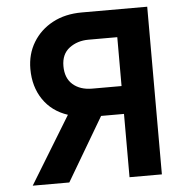

<svg xmlns="http://www.w3.org/2000/svg" viewBox="-51 -760 779 810"><g transform="rotate(-5 338.0 -355.0)"><path d="M55 0 229 -285Q162 -307 125 -361.5Q88 -416 88 -491Q88 -554 118 -603.5Q148 -653 201 -681.5Q254 -710 325 -710H602V0H465V-268H368L210 0ZM341 -386H465V-593H343Q296 -593 262 -567.5Q228 -542 228 -491Q228 -440 259 -413Q290 -386 341 -386Z"/></g></svg>

Font: Raleway
Style: Bold
Weight: 700
Designer: Matt McInerney, Pablo Impallari, Rodrigo Fuenzalida
Foundry: Matt McInerney, Pablo Impallari, Rodrigo Fuenzalida
Version: Version 4.026